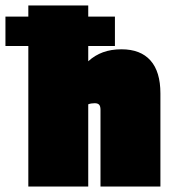

<svg xmlns="http://www.w3.org/2000/svg" viewBox="-83 -685 628 705"><path d="M241 0H21V-516H-63V-624H21V-665H241V-624H339V-516H241V-460Q265 -482 295 -493Q325 -504 363 -504Q433 -504 469.5 -463Q506 -422 506 -342V0H286V-282Q286 -295 281 -300.5Q276 -306 265 -306Q258 -306 252 -305Q246 -304 241 -302Z"/></svg>

Font: Blinker Black
Style: Regular
Weight: 900
Designer: Juergen Huber
Foundry: supertype
Version: Version 1.017;hotconv 1.0.117;makeotfexe 2.5.65602